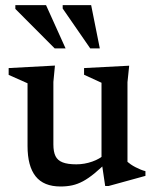

<svg xmlns="http://www.w3.org/2000/svg" viewBox="-20 -700 593 732"><path d="M183.5 -149.5Q183.5 -121.5 191.5 -105Q199.5 -88.5 218.8 -81Q238 -73.5 271 -73.5Q302 -73.5 331.8 -84Q361.5 -94.5 377 -110.5L394.5 -89Q364.5 -59 340.8 -39.5Q317 -20 296.5 -9Q276 2 255.5 6.5Q235 11 211 11Q146.5 11 115.8 -27.8Q85 -66.5 85 -143.5V-382.5L13 -414.5V-440.5L189.5 -450L183.5 -387.5ZM381 9 367 -85.5V-384.5L300.5 -415V-440.5L472.5 -449.5L466 -386.5V-83Q471 -78.5 479 -73Q487 -67.5 496.8 -62.5Q506.5 -57.5 516.2 -53.5Q526 -49.5 534.5 -47.5V-29.5L394.5 9ZM230 -515.5H188.5L38.5 -666V-680.5H155.5ZM360.5 -515.5H324L219 -667.5V-680.5H327.5Z"/></svg>

Font: Newsreader 16pt 16pt Medium
Style: Regular
Weight: 500
Version: Version 1.003